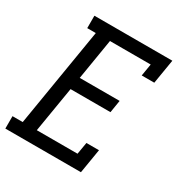

<svg xmlns="http://www.w3.org/2000/svg" viewBox="-173 -864 943 992"><g transform="rotate(30 299.0 -367.5)"><path d="M-2 0V-74H59L156 -661H105V-735H570L546 -590H471L483 -662H240L200 -419H438L426 -345H188L143 -74H386L398 -145H473L449 0Z"/></g></svg>

Font: Iosevka HT Extended
Style: Italic
Weight: 400
Width: 7
Italic angle: -9°
Monospace: yes
Designer: Belleve Invis
Foundry: Belleve Invis
Version: Version 32.3.0; ttfautohint (v1.8.4)